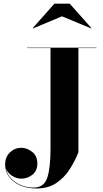

<svg xmlns="http://www.w3.org/2000/svg" viewBox="-20 -1014 572 1064"><path d="M323.5 -923.5 163 -856.5 161.5 -858.5 281.5 -993.5H366.5L486.5 -858.5L485 -856.5ZM130 -750H514.5V-747.5H414.5V-170Q395.5 -122 366.2 -76Q337 -30 292.2 0.2Q247.5 30.5 182 30.5Q131 30.5 91.8 13.2Q52.5 -4 30.5 -34Q8.5 -64 8.5 -101.5Q8.5 -144 35.2 -169.5Q62 -195 98 -195Q129.5 -195 158.2 -172.5Q187 -150 187 -108Q187 -68 160 -46Q133 -24 98 -24Q71.5 -24 47 -39.8Q22.5 -55.5 13.5 -79.5Q23.5 -31.5 68 -3Q112.5 25.5 167 25.5Q224.5 25.5 242.2 -30Q260 -85.5 260 -190V-747.5H130Z"/></svg>

Font: Bodoni* 72pt
Style: Bold
Weight: 700
Version: Version 2.3